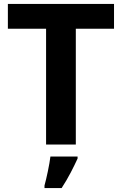

<svg xmlns="http://www.w3.org/2000/svg" viewBox="-20 -734 619 975"><path d="M365 0H214V-588H20V-714H559V-588H365ZM374 71Q359 104 339 142.5Q319 181 293 221H206V208Q214 179 223 136Q232 93 236 61H374Z"/></svg>

Font: Noto Sans Vithkuqi
Style: Bold
Weight: 700
Version: Version 1.001; ttfautohint (v1.8.4.7-5d5b)